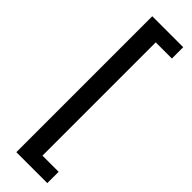

<svg xmlns="http://www.w3.org/2000/svg" viewBox="-304 -799 899 899"><g transform="rotate(45 145.5 -350.0)"><path d="M273 -800V-725H166V25H273V100H68V-800Z"/></g></svg>

Font: Pathway Extreme Condensed Medium
Style: Regular
Weight: 500
Width: 3
Version: Version 1.001;gftools[0.9.26]